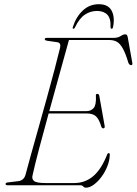

<svg xmlns="http://www.w3.org/2000/svg" viewBox="-20 -880 649 912"><path d="M361.5 0H16Q6.5 0 6.5 -6Q6.5 -12.5 17.5 -13.5L66.5 -19.5Q92 -22.5 100.5 -47.5Q111 -88 127.8 -147.8Q144.5 -207.5 164 -276.8Q183.5 -346 202.8 -415.8Q222 -485.5 238.5 -547.5Q255 -609.5 265.5 -653.5Q270.5 -677 252 -679.5L203.5 -686.5Q192.5 -688.5 192.5 -694Q192.5 -700 202.5 -700H519Q540 -700 552.8 -708.5Q565.5 -717 575 -717Q584 -717 586.5 -704.5L608 -584Q611.5 -570.5 602.5 -570.5Q595.5 -570.5 590 -581Q576.5 -626.5 563.2 -650Q550 -673.5 534.8 -681.8Q519.5 -690 499 -690H307.5Q287.5 -617.5 262.8 -528.5Q238 -439.5 214 -352H389.5Q412.5 -352 425.2 -367.2Q438 -382.5 435.5 -426.5Q434.5 -434 442 -434Q450 -434 451.5 -425.5L477 -282.5Q479 -271.5 472 -270.5Q465 -269.5 461.5 -277.5Q450.5 -315 435.2 -328Q420 -341 393.5 -341H211Q186.5 -252 166 -174.5Q145.5 -97 135 -49Q129.5 -30 141.8 -20.2Q154 -10.5 197 -10.5H332.5Q384 -10.5 422.8 -43.2Q461.5 -76 489.5 -147Q491.5 -152.5 496.5 -152.5Q502 -152.5 501.5 -145.5Q501 -118.5 490.2 -91Q479.5 -63.5 462.2 -40.2Q445 -17 425.5 -2.8Q406 11.5 388 11.5Q380.5 11.5 375.5 5.8Q370.5 0 361.5 0ZM441 -828Q409 -828 382.8 -810.2Q356.5 -792.5 336.5 -750.5Q333.5 -743.5 329 -743.5Q323.5 -743.5 326 -751.5Q341 -799.5 373 -829.8Q405 -860 449.5 -860Q493.5 -860 510 -829.8Q526.5 -799.5 517 -751.5Q515.5 -743.5 510 -743.5Q505.5 -743.5 505 -750.5Q507 -792.5 489.8 -810.2Q472.5 -828 441 -828Z"/></svg>

Font: Fraunces 72pt S000 Thin
Style: Italic
Weight: 100
Italic angle: -16°
Version: Version 1.000; ttfautohint (v1.8.3)